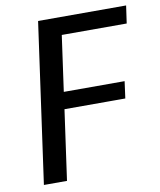

<svg xmlns="http://www.w3.org/2000/svg" viewBox="-80 -764 688 827"><g transform="rotate(-10 264.0 -350.0)"><path d="M211 -623 241 -680 193 -337 176 -380H465L455 -306H166L195 -349L146 0H45L143 -700H528L517 -623Z"/></g></svg>

Font: Pathway Extreme 28pt Medium
Style: Italic
Weight: 500
Italic angle: -8°
Designer: Eduardo Rodriguez Tunni
Foundry: Eduardo Rodriguez Tunni
Version: Version 1.001;gftools[0.9.26]